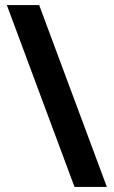

<svg xmlns="http://www.w3.org/2000/svg" viewBox="-20 -737 450 760"><path d="M135 -717 403 3H275L7 -717Z"/></svg>

Font: Noto Sans Ethiopic SemiCondensed
Style: Bold
Weight: 700
Width: 4
Designer: Monotype Design Team
Foundry: Monotype Imaging Inc.
Version: Version 2.102; ttfautohint (v1.8.4.7-5d5b)